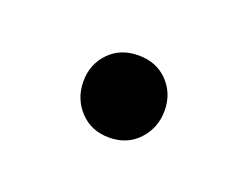

<svg xmlns="http://www.w3.org/2000/svg" viewBox="-36 -135 257 200"><g transform="rotate(20 93.0 -34.5)"><path d="M138 -35Q138 -16 125.5 -2.5Q113 11 93 11Q73 11 60.5 -2.5Q48 -16 48 -35Q48 -54 60.5 -67Q73 -80 93 -80Q113 -80 125.5 -67Q138 -54 138 -35Z"/></g></svg>

Font: Fira Sans Extra Condensed Light
Style: Regular
Weight: 300
Width: 1
Designer: Carrois Corporate & Edenspiekermann AG
Foundry: Carrois Corporate GbR & Edenspiekermann AG
Version: Version 4.203